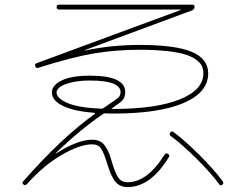

<svg xmlns="http://www.w3.org/2000/svg" viewBox="-20 -760 1040 811"><path d="M218.8 -370.1Q218.8 -344.7 265.6 -324.7Q312.5 -304.7 408.2 -300.8Q413.1 -300.8 417 -303.7Q423.8 -307.6 435.5 -316.4Q468.8 -337.9 479 -347.2Q489.3 -356.4 489.3 -370.1Q489.3 -419.9 359.4 -419.9Q314.5 -419.9 280.8 -411.6Q247.1 -403.3 232.9 -392.1Q218.8 -380.9 218.8 -370.1ZM93.8 17.6Q85 25.4 79.1 19.5Q71.3 11.7 78.1 5.9Q238.3 -176.8 380.9 -279.3Q381.8 -280.3 381.8 -281.7Q381.8 -283.2 379.9 -283.2Q293 -290 246.1 -312.5Q199.2 -335 199.2 -370.1Q199.2 -399.4 240.2 -419.9Q281.2 -440.4 359.4 -440.4Q509.8 -440.4 508.8 -370.1Q508.8 -348.6 497.1 -336.4Q485.4 -324.2 452.1 -301.8Q450.2 -299.8 453.1 -299.8H459Q637.7 -299.8 738.3 -339.8Q838.9 -379.9 838.9 -450.2Q838.9 -465.8 834 -478.5Q829.1 -491.2 812.5 -504.9Q795.9 -518.6 767.6 -528.3Q739.3 -538.1 688.5 -543.9Q637.7 -549.8 569.3 -549.8Q469.7 -549.8 376.5 -534.2Q283.2 -518.6 141.6 -473.6Q132.8 -469.7 128.9 -480.5Q125 -489.3 134.8 -493.2L743.2 -717.8Q744.1 -717.8 744.1 -718.8Q744.1 -719.7 743.2 -719.7H229.5Q219.7 -719.7 219.2 -730Q218.8 -740.2 229.5 -740.2H793Q801.8 -740.2 801.8 -730.5Q801.8 -721.7 793 -716.8L339.8 -548.8Q338.9 -548.8 338.9 -547.9Q338.9 -546.9 340.8 -546.9Q452.1 -570.3 569.3 -570.3Q720.7 -570.3 790 -541Q859.4 -511.7 859.4 -450.2Q859.4 -369.1 754.9 -324.7Q650.4 -280.3 459 -280.3Q453.1 -280.3 440.9 -280.8Q428.7 -281.2 423.8 -281.2Q418 -281.2 415 -278.3Q315.4 -210 215.8 -113.3V-112.3H217.8Q308.6 -169.9 369.1 -169.9Q388.7 -169.9 402.8 -162.6Q417 -155.3 427.2 -138.2Q437.5 -121.1 441.9 -109.4Q446.3 -97.7 453.1 -74.2Q466.8 -28.3 480 -9.3Q493.2 9.8 518.6 9.8Q602.5 9.8 674.8 -106.4Q679.7 -115.2 689 -110.4Q698.2 -105.5 693.4 -96.7Q616.2 30.3 518.6 30.3Q499 30.3 484.4 22Q469.7 13.7 460 -2.9Q450.2 -19.5 445.3 -32.2Q440.4 -44.9 432.6 -68.4Q419.9 -112.3 407.7 -131.3Q395.5 -150.4 369.1 -150.4Q318.4 -150.4 241.2 -106Q164.1 -61.5 93.8 17.6ZM711.9 -203.1Q760.7 -167 822.8 -105Q884.8 -43 920.9 5.9Q926.8 13.7 918.9 20Q911.1 26.4 905.3 17.6Q871.1 -29.3 809.6 -90.3Q748 -151.4 701.2 -185.5Q693.4 -191.4 699.2 -199.7Q705.1 -208 711.9 -203.1Z"/></svg>

Font: Rounded-X Mgen+ 1m thin
Style: Regular
Weight: 100
Designer: [Source Han Sans]
Ryoko NISHIZUKA  (kana & ideographs); Paul D. Hunt (Latin, Greek & Cyrillic); Wenlong ZHANG  (bopomofo
Version: Version 1.059.20150602